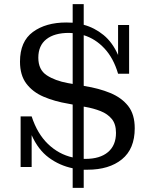

<svg xmlns="http://www.w3.org/2000/svg" viewBox="-20 -802 725 922"><path d="M79 0V-243H132Q159 -160 210.5 -110.5Q262 -61 329 -46V-300L308 -304Q242 -315 189.5 -337.5Q137 -360 106.5 -400.5Q76 -441 76 -506Q76 -603 138 -648.5Q200 -694 298 -694Q314 -694 329 -693V-782H382V-683Q434 -669 477 -634Q520 -599 547 -538V-682H600V-448H547Q525 -523 481.5 -569.5Q438 -616 382 -633V-390L385 -389Q455 -378 509.5 -355.5Q564 -333 595.5 -293Q627 -253 627 -186Q627 -87 565.5 -37Q504 13 400 13Q391 13 382 13V100H329V6Q266 -7 214.5 -45Q163 -83 132 -153V0ZM306 -403 329 -399V-643Q320 -644 311 -644Q241 -644 202.5 -613.5Q164 -583 164 -525Q164 -467 204.5 -440.5Q245 -414 306 -403ZM388 -289 382 -290V-39Q386 -39 390 -39Q460 -39 498.5 -71.5Q537 -104 537 -164Q537 -206 517 -230.5Q497 -255 463 -268.5Q429 -282 388 -289Z"/></svg>

Font: Montagu Slab 144pt
Style: Regular
Weight: 400
Designer: Florian Karsten
Foundry: Florian Karsten
Version: Version 1.000; ttfautohint (v1.8.3)